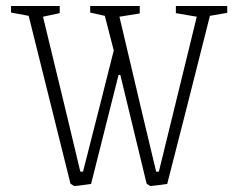

<svg xmlns="http://www.w3.org/2000/svg" viewBox="-20 -614 799 643"><path d="M216 1 76 -561 17 -572V-594H180V-570L124 -558L201 -240L249 -39H258L313 -255Q356 -424 361 -445L331 -561L282 -572V-594H448V-569L380 -558L455 -240L503 -39H512L639 -558L569 -570V-594H741V-571L683 -561Q604 -247 540 2L519 5L485 9Q482 9 471 1L383 -363H377L285 2Q277 3 260 5.5Q243 8 230 9Q227 9 216 1Z"/></svg>

Font: Grenze ExtraLight
Style: Regular
Weight: 275
Designer: Renata Polastri
Foundry: Omnibus-Type
Version: Version 1.002; ttfautohint (v1.8)